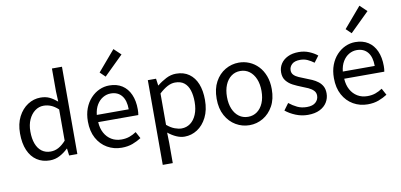

<svg xmlns="http://www.w3.org/2000/svg" viewBox="-93 -1183 3603 1724"><g transform="rotate(-10 1708.5 -321.5)"><path d="M276.6 13.4Q208.7 13.4 158.3 -19.9Q107.9 -53.1 80.3 -116.8Q52.8 -180.4 52.8 -271Q52.8 -359.1 85.8 -423.2Q118.9 -487.2 172.6 -522Q226.3 -556.8 288.4 -556.8Q336 -556.8 370.6 -540.2Q405.3 -523.6 440.6 -493.5L436.4 -587V-796H527.8V0H453L444.9 -64.1H442.1Q410.2 -32.3 368.2 -9.5Q326.1 13.4 276.6 13.4ZM296.8 -63.7Q335 -63.7 368.9 -82.2Q402.8 -100.8 436.4 -137.9V-422.9Q402.4 -454.1 370 -467.1Q337.5 -480.1 303.5 -480.1Q260.6 -480.1 225.1 -453.7Q189.6 -427.3 168.4 -380.6Q147.3 -333.9 147.3 -271.8Q147.3 -206.8 164.9 -160.1Q182.5 -113.4 216.1 -88.5Q249.7 -63.7 296.8 -63.7Z M931.7 13.4Q859.5 13.4 800.4 -20.6Q741.3 -54.6 706.4 -118.2Q671.6 -181.9 671.6 -271Q671.6 -337.5 691.6 -390.1Q711.7 -442.7 746.5 -480.1Q781.4 -517.6 825 -537.2Q868.6 -556.8 915.4 -556.8Q984.6 -556.8 1032.8 -525.7Q1081 -494.5 1106.4 -437.1Q1131.9 -379.7 1131.9 -301.7Q1131.9 -287.4 1130.9 -274.1Q1130 -260.7 1127.6 -249.7H761.9Q765 -192.4 788.3 -149.8Q811.7 -107.2 851.1 -83.5Q890.4 -59.8 942.3 -59.8Q981.8 -59.8 1014.5 -71.2Q1047.1 -82.7 1077.5 -103.1L1110.3 -42.5Q1074.8 -19.4 1031 -3Q987.2 13.4 931.7 13.4ZM760.7 -315.5H1051.7Q1051.7 -397.1 1016.2 -440.3Q980.8 -483.6 916.5 -483.6Q878.5 -483.6 845.1 -463.9Q811.7 -444.3 789.2 -406.9Q766.7 -369.6 760.7 -315.5ZM898.9 -640.4 851.7 -686.1 1010.2 -871.9 1073.5 -811.8Z M1266.1 229V-543.4H1341L1349.7 -480.5H1352.1Q1389.2 -511.1 1433.5 -533.9Q1477.9 -556.8 1524.9 -556.8Q1595.4 -556.8 1643.5 -522.3Q1691.7 -487.8 1716.3 -426.1Q1740.8 -364.3 1740.8 -280Q1740.8 -187.5 1707.5 -121.5Q1674.3 -55.6 1620.7 -21.1Q1567.1 13.4 1504.9 13.4Q1468.3 13.4 1430.2 -3.3Q1392.1 -20 1355.2 -49.9L1357.5 45.2V229ZM1490.3 -63.7Q1535 -63.7 1570.3 -89.4Q1605.6 -115.2 1625.9 -163.6Q1646.3 -212 1646.3 -278.8Q1646.3 -339.2 1631.7 -384.5Q1617.1 -429.8 1585.8 -454.9Q1554.5 -480.1 1502.4 -480.1Q1468.3 -480.1 1432.6 -461.3Q1397 -442.4 1357.5 -405.9V-119.9Q1394.4 -88.7 1429 -76.2Q1463.6 -63.7 1490.3 -63.7Z M2097.1 13.4Q2030.6 13.4 1973 -20.3Q1915.4 -54 1880.5 -117.6Q1845.6 -181.2 1845.6 -271Q1845.6 -361.9 1880.5 -425.7Q1915.4 -489.4 1973 -523.1Q2030.6 -556.8 2097.1 -556.8Q2146.9 -556.8 2192.3 -537.7Q2237.7 -518.6 2272.8 -481.9Q2307.8 -445.3 2328 -392.1Q2348.3 -338.9 2348.3 -271Q2348.3 -181.2 2313.1 -117.6Q2277.8 -54 2220.7 -20.3Q2163.7 13.4 2097.1 13.4ZM2097.1 -62.9Q2144.2 -62.9 2179.7 -88.9Q2215.2 -114.9 2235 -161.8Q2254.7 -208.7 2254.7 -271Q2254.7 -333.8 2235 -380.8Q2215.2 -427.8 2179.7 -454.2Q2144.2 -480.5 2097.1 -480.5Q2050.1 -480.5 2014.6 -454.2Q1979.1 -427.8 1959.4 -380.8Q1939.8 -333.8 1939.8 -271Q1939.8 -208.7 1959.4 -161.8Q1979.1 -114.9 2014.6 -88.9Q2050.1 -62.9 2097.1 -62.9Z M2629.1 13.4Q2571.6 13.4 2518.3 -8.3Q2465 -30 2426.5 -61.7L2471.4 -122.7Q2506.7 -94.3 2545 -76.1Q2583.2 -57.8 2631.9 -57.8Q2685.8 -57.8 2712.4 -82.6Q2739.1 -107.5 2739.1 -143.1Q2739.1 -171.1 2720.7 -189.8Q2702.2 -208.5 2673.5 -221.7Q2644.7 -235 2614.5 -246Q2576.9 -260.6 2540.6 -279.1Q2504.4 -297.7 2480.5 -327.5Q2456.7 -357.2 2456.7 -403Q2456.7 -446.6 2479 -481.3Q2501.3 -516 2543.2 -536.4Q2585.1 -556.8 2643.8 -556.8Q2694.3 -556.8 2737.6 -538.8Q2780.9 -520.9 2812 -495.4L2768.4 -437.5Q2740.4 -458.3 2710.6 -471.9Q2680.8 -485.5 2644.9 -485.5Q2593.2 -485.5 2568.6 -462.2Q2544 -438.9 2544 -407.3Q2544 -381.8 2560.4 -365Q2576.7 -348.2 2603.8 -336.5Q2631 -324.7 2661.2 -313.1Q2691.2 -301.9 2720.5 -289Q2749.7 -276.1 2773.5 -257.9Q2797.4 -239.8 2811.9 -213.5Q2826.4 -187.2 2826.4 -148.2Q2826.4 -104.1 2803.7 -67.1Q2781 -30.1 2737.3 -8.4Q2693.7 13.4 2629.1 13.4Z M3174.7 13.4Q3102.5 13.4 3043.4 -20.6Q2984.3 -54.6 2949.4 -118.2Q2914.6 -181.9 2914.6 -271Q2914.6 -337.5 2934.6 -390.1Q2954.7 -442.7 2989.5 -480.1Q3024.4 -517.6 3068 -537.2Q3111.6 -556.8 3158.4 -556.8Q3227.6 -556.8 3275.8 -525.7Q3324 -494.5 3349.4 -437.1Q3374.9 -379.7 3374.9 -301.7Q3374.9 -287.4 3373.9 -274.1Q3373 -260.7 3370.6 -249.7H3004.9Q3008 -192.4 3031.3 -149.8Q3054.7 -107.2 3094.1 -83.5Q3133.4 -59.8 3185.3 -59.8Q3224.8 -59.8 3257.5 -71.2Q3290.1 -82.7 3320.5 -103.1L3353.3 -42.5Q3317.8 -19.4 3274 -3Q3230.2 13.4 3174.7 13.4ZM3003.7 -315.5H3294.7Q3294.7 -397.1 3259.2 -440.3Q3223.8 -483.6 3159.5 -483.6Q3121.5 -483.6 3088.1 -463.9Q3054.7 -444.3 3032.2 -406.9Q3009.7 -369.6 3003.7 -315.5ZM3141.9 -640.4 3094.7 -686.1 3253.2 -871.9 3316.5 -811.8Z"/></g></svg>

Font: Noto Sans HK Thin
Style: Regular
Weight: 100
Designer: Ryoko NISHIZUKA 西塚涼子 (kana, bopomofo & ideographs); Paul D. Hunt (Latin, Greek & Cyrillic); Sandoll Communications 산돌커뮤니
Foundry: Adobe
Version: Version 2.004-H2;hotconv 1.0.118;makeotfexe 2.5.65603